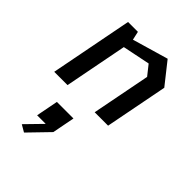

<svg xmlns="http://www.w3.org/2000/svg" viewBox="-261 -645 1143 1143"><g transform="rotate(45 310.0 -74.0)"><path d="M373.5 0H486.5L563.5 -396L455.5 -532.5L229 -466.5L217 -520.5H134L33 0H145L222 -397L395.5 -432.5L445.5 -369.5ZM117 357 161.5 383 283 257.5 310.5 115.5H171L144 255H216.5Z"/></g></svg>

Font: Monaspace Krypton Medium
Style: Italic
Weight: 500
Italic angle: -11°
Designer: Riley Cran & the Lettermatic Team
Foundry: Lettermatic
Version: Version 1.101 (Monaspace Krypton)